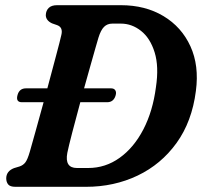

<svg xmlns="http://www.w3.org/2000/svg" viewBox="-20 -720 780 740"><path d="M4 -33Q4.5 -60.5 34 -72L55.5 -78.5Q69 -83 77.5 -93.8Q86 -104.5 95 -135.5Q102.5 -160.5 116.8 -213Q131 -265.5 148 -326H64.5Q40 -326 47.5 -353.5Q54.5 -379.5 80 -379.5H162.5Q180.5 -447 196 -505Q211.5 -563 216.5 -585.5Q223.5 -614.5 200.5 -623L180.5 -630Q157 -641 156.5 -661.5Q157 -679 167.8 -689.5Q178.5 -700 200 -700H446Q540 -700 610 -658Q680 -616 714 -541.5Q748 -467 735 -369.5Q720 -251.5 660.5 -169Q601 -86.5 510.2 -43.2Q419.5 0 311.5 0H39.5Q19 0 11.5 -9.2Q4 -18.5 4 -33ZM320 -72.5Q386.5 -72.5 441.2 -111.8Q496 -151 532.5 -221.2Q569 -291.5 581 -384Q593 -463.5 576 -518.2Q559 -573 523.5 -601Q488 -629 446 -629H413Q393.5 -629 381 -616.5Q368.5 -604 359.5 -575Q356 -564 347.8 -534.8Q339.5 -505.5 328 -465Q316.5 -424.5 304 -379.5H408Q419.5 -379.5 424.2 -372.2Q429 -365 426 -353.5Q418.5 -326 393 -326H289.5Q272.5 -263.5 258.5 -209.5Q244.5 -155.5 239.5 -131Q228.5 -72.5 276.5 -72.5Z"/></svg>

Font: Fraunces 72pt SuperSoft SemiBold
Style: Italic
Weight: 600
Italic angle: -16°
Version: Version 1.000;[b76b70a41]